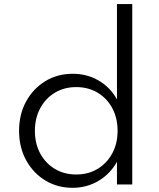

<svg xmlns="http://www.w3.org/2000/svg" viewBox="-20 -880 758 916"><path d="M326 16Q254 16 196.2 -19Q138.5 -54 104.8 -115.5Q71 -177 71 -256Q71 -334.5 104.5 -395.8Q138 -457 195.8 -492.5Q253.5 -528 327 -528Q395.5 -528 451 -495.5Q506.5 -463 538 -405.5V-860.5H611V0H538V-108Q505.5 -50 449.8 -17Q394 16 326 16ZM343.5 -47.5Q401 -47.5 445.5 -74.2Q490 -101 515.5 -148.2Q541 -195.5 541 -255.5Q541 -316.5 515.8 -363.8Q490.5 -411 445.8 -437.8Q401 -464.5 343.5 -464.5Q286.5 -464.5 242 -437.8Q197.5 -411 172 -363.8Q146.5 -316.5 146.5 -255.5Q146.5 -195 171.8 -148Q197 -101 241.8 -74.2Q286.5 -47.5 343.5 -47.5Z"/></svg>

Font: Spartan Thin
Style: Regular
Weight: 400
Version: Version 1.004